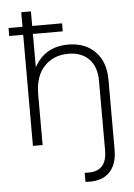

<svg xmlns="http://www.w3.org/2000/svg" viewBox="-60 -745 698 1002"><g transform="rotate(-5 288.5 -244.0)"><path d="M319.3 -510.7Q408.2 -510.7 460.9 -456.1Q512.7 -402.3 512.7 -310.5Q512.7 -188.5 512.7 56.6Q512.7 136.7 469.7 177.7Q433.6 211.9 369.1 211.9Q358.4 211.9 346.7 210.9Q346.7 195.3 346.7 163.1Q462.9 174.8 462.9 56.6Q462.9 -65.4 462.9 -310.5Q462.9 -380.9 423.8 -421.9Q384.8 -462.9 315.4 -462.9Q238.3 -462.9 189.5 -412.1Q140.6 -361.3 140.6 -263.7Q140.6 -175.8 140.6 0Q127.9 0 89.8 0Q89.8 -145.5 89.8 -582Q71.3 -582 16.6 -582Q16.6 -592.8 16.6 -624Q35.2 -624 89.8 -624Q89.8 -642.6 89.8 -700.2Q102.5 -700.2 140.6 -700.2Q140.6 -680.7 140.6 -624Q179.7 -624 296.9 -624Q296.9 -613.3 296.9 -582Q257.8 -582 140.6 -582Q140.6 -538.1 140.6 -407.2Q196.3 -510.7 319.3 -510.7Z"/></g></svg>

Font: LeFont
Style: ExtraLight
Weight: 200
Designer: Leryon MEDIA
Version: Version 1.0